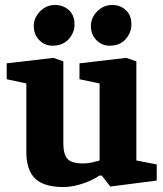

<svg xmlns="http://www.w3.org/2000/svg" viewBox="-20 -740 655 773"><path d="M236 13Q157 13 121.5 -21Q86 -55 86 -129V-404L7 -421V-485L195 -507L235 -493V-163Q235 -120 251 -101Q267 -82 315 -82Q334 -82 353 -86.5Q372 -91 381 -94V-404L300 -421V-485L488 -507L529 -493V-94L611 -78V-13L424 11L390 -33H380Q351 -13 310.5 0Q270 13 236 13ZM422 -556Q390 -556 368 -578.5Q346 -601 346 -635Q346 -669 371.5 -694.5Q397 -720 432 -720Q464 -720 486.5 -699.5Q509 -679 509 -642Q509 -608 485.5 -582Q462 -556 422 -556ZM192 -556Q160 -556 138 -578.5Q116 -601 116 -635Q116 -669 141.5 -694.5Q167 -720 202 -720Q234 -720 257 -699.5Q280 -679 280 -642Q280 -608 256 -582Q232 -556 192 -556Z"/></svg>

Font: Faustina ExtraBold
Style: Regular
Weight: 800
Designer: Alfonso Garcia
Foundry: http://www.omnibus-type.com
Version: Version 1.200